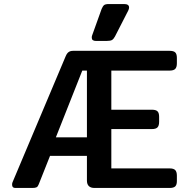

<svg xmlns="http://www.w3.org/2000/svg" viewBox="-20 -932 926 952"><path d="M435 -745Q435 -753 437 -757L484 -888Q490 -902 496.5 -907Q503 -912 521 -912H595Q620 -912 620 -895Q620 -888 616 -880L550 -751Q543 -738 535 -733.5Q527 -729 508 -729H456Q435 -729 435 -745ZM40 -16Q40 -24 42 -28L306 -654Q312 -668 320.5 -674Q329 -680 343 -680H821Q841 -680 849 -672Q857 -664 857 -645V-618Q857 -599 849 -590.5Q841 -582 821 -582H532V-388H733Q753 -388 761 -380Q769 -372 769 -353V-328Q769 -309 761 -300.5Q753 -292 733 -292H532V-97H821Q841 -97 849 -88.5Q857 -80 857 -61V-34Q857 -16 849 -8Q841 0 821 0H449Q411 0 411 -37V-159H228L172 -18Q168 -7 161.5 -3.5Q155 0 140 0H56Q40 0 40 -16ZM411 -251V-582H388L257 -251Z"/></svg>

Font: Mitr
Style: Regular
Weight: 400
Designer: Thanarat Vachiruckul
Foundry: Cadson Demak
Version: Version 1.003